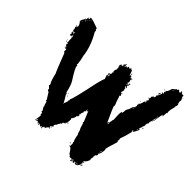

<svg xmlns="http://www.w3.org/2000/svg" viewBox="-173 -881 1058 1058"><g transform="rotate(45 355.5 -352.5)"><path d="M511.7 -302.7V-300.8Q507.8 -295.9 507.8 -293L503.9 -294.9H502V-293L511.7 -291L513.7 -300.8Q513.7 -302.7 511.7 -302.7ZM550.8 -13.7V-15.6H539.1V-13.7ZM529.3 -13.7V-17.6H527.3V-13.7ZM242.2 -19.5V-25.4H236.3V-21.5Q238.3 -21.5 242.2 -19.5ZM220.7 -27.3V-35.2H216.8V-33.2Q218.8 -29.3 218.8 -27.3ZM591.8 -146.5V-150.4H589.8V-146.5ZM593.8 -152.3V-160.2H591.8Q591.8 -155.8 589.8 -152.3ZM259.8 -195.3V-199.2H257.8V-195.3ZM377 -263.7V-267.6H375V-263.7ZM648.4 -378.9Q648.4 -380.9 650.4 -384.8H646.5V-378.9ZM546.9 -447.3Q550.8 -447.3 550.8 -453.1H546.9ZM330.1 -472.7V-474.6H326.2V-472.7ZM671.9 -482.4V-486.3H669.9V-482.4ZM328.1 -478.5V-488.3H322.3L324.2 -478.5ZM31.2 -500V-502H27.3V-500ZM677.7 -494.1V-503.9H675.8V-494.1ZM679.7 -507.8V-513.7H677.7V-507.8ZM431.6 -513.7Q431.6 -517.6 427.7 -517.6V-513.7ZM27.3 -507.8 25.4 -517.6 15.6 -515.6V-513.7Q19 -513.7 25.4 -507.8ZM427.7 -523.4V-527.3H425.8V-523.4ZM335.9 -558.6V-562.5H334V-558.6ZM345.7 -580.1V-584H343.8V-580.1ZM13.7 -585.9V-589.8H11.7V-585.9ZM25.4 -601.6V-607.4Q21.5 -606.9 21.5 -603.5ZM19.5 -605.5V-611.3H17.6V-605.5ZM31.2 -613.3V-617.2H29.3V-613.3ZM41 -621.1V-623H37.1V-621.1ZM48.8 -628.9V-630.9H44.9V-628.9ZM636.7 -671.9V-673.8H632.8V-671.9ZM636.7 -675.8V-679.7H634.8V-675.8ZM511.7 -302.7Q515.6 -320.3 515.6 -326.2H517.6Q515.6 -361.8 515.6 -371.1L517.6 -390.6H521.5V-386.7H523.4Q525.4 -400.9 527.3 -404.3H525.4Q525.4 -414.6 537.1 -433.6Q543.5 -459 548.8 -459H552.7V-464.8L550.8 -468.8Q554.7 -468.8 554.7 -472.7Q554.7 -476.6 550.8 -476.6Q552.2 -484.4 554.7 -484.4L552.7 -488.3V-490.2Q560.5 -490.2 566.4 -519.5L570.3 -521.5L574.2 -519.5Q574.2 -523.9 576.2 -527.3V-529.3H574.2Q574.2 -523.4 570.3 -523.4V-529.3Q570.8 -533.2 574.2 -533.2Q574.2 -531.2 576.2 -531.2V-535.2H572.3Q572.3 -541 576.2 -541V-537.1H578.1Q578.1 -548.8 568.4 -548.8V-552.7H570.3L574.2 -550.8L576.2 -558.6Q574.2 -562.5 574.2 -564.5L584 -576.2H585.9V-572.3H587.9Q587.9 -580.1 591.8 -580.1Q589.8 -589.8 589.8 -591.8Q595.7 -591.8 605.5 -621.1H599.6V-625H605.5L609.4 -623V-628.9L605.5 -634.8Q609.4 -636.7 611.3 -636.7V-638.7L607.4 -644.5Q616.7 -644.5 625 -675.8L634.8 -685.5Q638.7 -683.6 640.6 -683.6L638.7 -687.5Q638.7 -690.4 644.5 -693.4H650.4Q652.3 -697.3 652.3 -699.2H658.2Q658.2 -694.8 669.9 -691.4Q669.9 -694.3 673.8 -699.2L669.9 -705.1H673.8Q681.6 -701.2 681.6 -695.3H693.4L697.3 -693.4Q695.3 -689.5 695.3 -685.5Q705.1 -672.9 705.1 -664.1L703.1 -660.2H705.1Q703.1 -656.2 703.1 -652.3Q703.1 -648.4 709 -648.4V-644.5L705.1 -646.5L703.1 -642.6L710.9 -638.7Q707.5 -619.1 705.1 -619.1L707 -615.2Q699.2 -590.3 699.2 -572.3L701.2 -562.5Q697.3 -562.5 697.3 -560.1Q697.3 -557.6 695.3 -533.2H691.4V-541Q687 -541 679.7 -490.2H677.7L673.8 -492.2V-486.3H679.7V-480.5H677.7L673.8 -482.4Q669.4 -462.9 666 -462.9L668 -453.1Q668 -448.2 662.1 -443.4Q664.1 -439.5 664.1 -437.5L660.2 -439.5L662.1 -429.7Q662.1 -424.8 656.2 -412.1Q658.2 -412.1 658.2 -410.2Q654.8 -410.2 650.4 -390.6Q654.3 -390.6 658.2 -392.6V-390.6Q643.1 -355.5 636.7 -355.5V-357.4Q638.7 -361.3 638.7 -363.3Q632.8 -363.3 632.8 -359.4V-353.5H636.7Q627 -311 615.2 -281.2L617.2 -271.5L615.2 -261.7Q619.1 -261.2 619.1 -257.8V-253.9Q599.6 -193.8 599.6 -183.6Q597.7 -183.6 597.7 -181.6H601.6Q601.6 -144 587.9 -134.8Q589.8 -134.8 593.8 -132.8Q589.4 -119.1 585.9 -119.1Q585.9 -121.1 584 -121.1Q584 -107.4 582 -107.4L584 -103.5Q580.1 -85.9 580.1 -84Q584 -84 584 -82Q572.8 -52.7 562.5 -52.7V-46.9H564.5Q568.4 -48.8 570.3 -48.8Q570.3 -43 566.4 -43Q566.4 -44.9 564.5 -44.9L562.5 -41Q562.5 -40 566.4 -35.2Q562.5 -34.7 562.5 -31.2Q562.5 -29.3 564.5 -29.3Q555.2 -7.8 548.8 -7.8H543V-3.9Q538.1 -3.9 535.2 -9.8L537.1 -13.7H531.2Q531.2 -10.3 527.3 -2Q519.5 -3.9 519.5 -9.8H517.6Q517.6 0 505.9 0Q505.9 -7.8 509.8 -7.8Q509.8 -5.9 511.7 -5.9L519.5 -15.6V-17.6Q507.8 -11.2 507.8 -7.8H505.9V-13.7H503.9L500 -11.7V-13.7L496.1 -11.7H490.2Q490.2 -17.1 476.6 -25.4Q460.4 -54.7 449.2 -54.7Q449.2 -52.7 447.3 -52.7L445.3 -56.6Q453.1 -59.6 453.1 -62.5H449.2L451.2 -74.2Q447.3 -80.6 447.3 -85.9Q449.2 -85.9 449.2 -87.9Q443.4 -87.9 435.5 -132.8Q432.1 -132.8 425.8 -158.2Q421.4 -161.1 412.1 -195.3Q408.2 -195.3 408.2 -203.1H410.2L384.8 -263.7H382.8V-255.9Q378.9 -255.9 378.9 -261.7H375V-252Q375 -248 369.1 -248Q369.1 -243.7 371.1 -240.2L365.2 -224.6Q367.2 -220.7 367.2 -218.8L363.3 -220.7V-214.8Q367.2 -214.8 367.2 -212.9Q365.2 -209 365.2 -207Q367.2 -207 367.2 -205.1Q364.7 -205.1 357.4 -195.3Q357.4 -193.4 359.4 -193.4Q356.9 -182.1 349.6 -173.8Q351.6 -173.8 351.6 -171.9H345.7L351.6 -160.2H347.7L349.6 -156.2V-150.4Q349.6 -148.4 347.7 -148.4Q349.6 -144.5 349.6 -140.6Q345.7 -130.9 341.8 -130.9V-127H345.7V-125Q335 -125 330.1 -117.2L332 -113.3Q332 -109.4 328.1 -109.4Q328.1 -111.3 326.2 -111.3Q326.2 -105.5 316.4 -93.8V-87.9Q312.5 -87.9 304.7 -74.2V-72.3H310.5Q307.6 -63.5 298.8 -60.5Q298.8 -59.6 294.9 -54.7L298.8 -52.7Q298.8 -48.3 287.1 -39.1L281.2 -27.3H279.3V-31.2H273.4Q273.4 -21.5 259.8 -21.5L261.7 -17.6H255.9Q248 -21 248 -25.4H246.1Q246.1 -19 244.1 -15.6Q233.9 -17.6 226.6 -29.3Q226.6 -26.4 218.8 -23.4L212.9 -33.2Q216.8 -47.9 216.8 -64.5H210.9L212.9 -74.2Q208 -80.1 203.1 -80.1Q205.1 -84 205.1 -87.9Q193.4 -103.5 193.4 -109.4Q195.3 -109.4 195.3 -111.3Q191.4 -111.3 185.5 -136.7Q180.7 -140.6 177.7 -140.6Q177.7 -144.5 179.7 -144.5L154.3 -185.5Q154.3 -183.6 152.3 -183.6L142.6 -191.4L146.5 -193.4Q146.5 -198.2 130.9 -210.9L132.8 -214.8V-220.7Q123 -232.4 111.3 -283.2Q101.6 -301.3 66.4 -394.5Q64 -400.4 58.6 -400.4V-419.9L52.7 -416H50.8V-419.9H54.7Q54.7 -423.8 50.8 -423.8L44.9 -419.9L43 -423.8V-425.8H48.8V-429.7Q43 -429.7 37.1 -441.4H41V-449.2L37.1 -447.3H35.2Q35.2 -449.2 37.1 -453.1Q35.2 -460 35.2 -482.4Q33.2 -482.4 33.2 -484.4L35.2 -488.3Q32.7 -498 29.3 -498Q29.3 -496.1 27.3 -496.1Q29.3 -492.2 29.3 -488.3L23.4 -492.2H21.5V-486.3Q16.6 -490.2 15.6 -490.2Q17.6 -500 17.6 -503.9L13.7 -502Q13.7 -507.8 15.6 -507.8Q13.2 -521 9.8 -525.4L11.7 -529.3L5.9 -541V-543H11.7Q11.7 -548.8 5.9 -548.8V-554.7L13.7 -548.8L15.6 -552.7Q15.6 -563 5.9 -576.2Q5.9 -580.1 0 -580.1V-582H3.9Q2 -585.9 2 -589.8L13.7 -609.4V-615.2L17.6 -613.3H19.5L21.5 -628.9H25.4V-623Q31.2 -623 31.2 -632.8H27.3V-634.8Q35.2 -634.8 35.2 -638.7Q41 -636.7 41 -634.8L44.9 -636.7L95.7 -619.1Q95.7 -607.4 101.6 -607.4V-597.7Q144 -524.9 150.4 -459Q156.7 -439 160.2 -406.2Q158.2 -402.3 158.2 -400.4Q166 -399.4 166 -394.5H164.1Q164.1 -379.4 205.1 -316.4Q217.3 -296.4 226.6 -252Q228.5 -252 230.5 -246.1L234.4 -248H236.3L232.4 -242.2Q255.9 -204.6 255.9 -201.2H259.8Q259.8 -203.6 267.6 -222.7Q265.6 -226.6 265.6 -228.5Q269.5 -228.5 269.5 -232.4Q267.6 -236.3 267.6 -238.3Q276.9 -250.5 308.6 -402.3Q318.4 -442.9 324.2 -453.1L316.4 -476.6L320.3 -478.5Q320.3 -482.4 316.4 -492.2L320.3 -494.1V-492.2Q330.1 -493.7 330.1 -505.9H326.2Q326.7 -509.8 330.1 -509.8Q330.1 -507.8 332 -507.8V-513.7Q328.1 -513.7 328.1 -515.6L330.1 -519.5Q328.1 -522.9 328.1 -527.3Q328.1 -530.3 334 -533.2L332 -537.1L334 -550.8Q328.1 -550.8 328.1 -568.4Q332 -568.4 332 -574.2H335.9V-570.3L341.8 -574.2L345.7 -572.3V-574.2Q341.8 -579.1 341.8 -580.1V-585.9Q349.6 -585.9 349.6 -595.7H353.5V-576.2Q357.4 -576.2 357.4 -587.9H361.3V-584Q365.2 -584 369.1 -585.9L367.2 -589.8Q367.7 -593.8 371.1 -593.8L380.9 -589.8Q384.8 -594.7 384.8 -597.7H388.7V-591.8H392.6V-595.7H394.5Q400.9 -585.9 406.2 -564.5H410.2L408.2 -568.4L410.2 -578.1Q408.2 -578.1 408.2 -580.1H412.1V-564.5L418 -568.4V-558.6H419.9L425.8 -562.5L427.7 -558.6Q423.8 -558.1 423.8 -554.7Q425.8 -554.7 429.7 -552.7L427.7 -548.8Q427.7 -545.9 431.6 -541H429.7L431.6 -537.1L429.7 -533.2H431.6L429.7 -529.3L433.6 -523.4H429.7V-519.5L433.6 -521.5Q433.6 -519.5 435.5 -519.5L439.5 -525.4Q437.5 -529.3 437.5 -531.2L441.4 -533.2L445.3 -531.2L441.4 -523.4Q443.4 -519.5 443.4 -517.6Q439.5 -515.6 437.5 -515.6V-513.7L443.4 -505.9V-500H439.5Q439.5 -507.8 433.6 -507.8Q433.6 -496.1 441.4 -496.1Q441.4 -492.2 439.5 -492.2Q443.4 -485.8 443.4 -482.4Q439.5 -470.2 439.5 -466.8Q441.4 -462.9 441.4 -460.9Q445.3 -462.9 449.2 -462.9L447.3 -459V-457L453.1 -449.2L449.2 -447.3Q449.2 -449.2 447.3 -449.2V-441.4Q449.2 -441.4 457 -414.1Q466.8 -393.1 466.8 -384.8H464.8Q464.8 -377.4 502 -296.9H505.9Q505.9 -302.7 511.7 -302.7ZM269.5 -13.7Q265.6 -15.6 263.7 -15.6V-17.6Q266.6 -17.6 271.5 -21.5V-17.6ZM214.8 -21.5H210.9Q210.9 -27.3 214.8 -27.3ZM566.4 -21.5H564.5Q566.9 -30.8 572.3 -31.2L574.2 -27.3ZM298.8 -43V-50.8H302.7L300.8 -46.9Q302.7 -46.9 302.7 -44.9ZM304.7 -54.7Q300.8 -54.7 300.8 -58.6H304.7ZM437.5 -66.4 435.5 -70.3 439.5 -72.3 441.4 -68.4ZM355.5 -134.8H351.6V-138.7H355.5ZM246.1 -238.3H242.2V-242.2H246.1ZM236.3 -252V-255.9H240.2Q240.2 -252 236.3 -252ZM664.1 -406.2H662.1Q662.1 -412.1 666 -412.1L668 -408.2ZM27.3 -449.2 25.4 -453.1 29.3 -455.1 31.2 -451.2ZM27.3 -459H25.4V-462.9H27.3ZM453.1 -462.9H449.2V-464.8H453.1ZM677.7 -470.7H673.8V-472.7H677.7ZM552.7 -502H550.8V-505.9H552.7ZM433.6 -552.7H429.7V-558.6H433.6ZM591.8 -601.6H589.8V-603.5Q594.7 -617.2 597.7 -617.2V-613.3Q597.7 -603 591.8 -601.6ZM597.7 -640.6Q597.7 -646.5 601.6 -646.5V-644.5Q601.6 -640.6 597.7 -640.6ZM705.1 -681.6H701.2V-683.6H705.1Z"/></g></svg>

Font: Mister Brush
Style: Regular
Weight: 400
Designer: GGBotNet
Foundry: GGBotNet
Version: 1.00